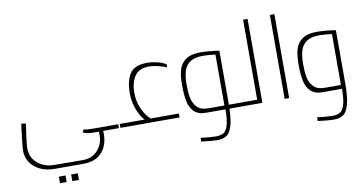

<svg xmlns="http://www.w3.org/2000/svg" viewBox="-97 -999 3118 1644"><g transform="rotate(-10 1462.0 -176.5)"><path d="M40 0ZM882 0H745Q746 10 746 30Q746 86 724 136Q702 186 654.5 217Q607 248 535 248H282Q206 248 151 220.5Q96 193 68 148Q40 103 40 52Q40 26 47 -39.5Q54 -105 65 -183L104 -177Q79 -14 79 37Q79 90 107 130.5Q135 171 180.5 192.5Q226 214 277 214L533 216Q589 216 629 188.5Q669 161 689 119Q709 77 709 34Q709 22 707 0H670Q600 0 569 -18L583 -43Q595 -37 616.5 -35.5Q638 -34 675 -34H882ZM303 320H361V377H303ZM410 320H468V377H410Z M1409 -34V0H895V-34H1112Q1076 -70 1050.5 -136.5Q1025 -203 1025 -282Q1025 -379 1063.5 -444Q1102 -509 1217 -509Q1257 -509 1299.5 -499Q1342 -489 1379 -468L1378 -439Q1375 -443 1348.5 -452Q1322 -461 1288 -468Q1254 -475 1224 -475Q1139 -475 1101.5 -419Q1064 -363 1064 -277Q1064 -200 1093 -135Q1122 -70 1164 -34Z M1967 0H1843Q1840 106 1820.5 160Q1801 214 1770.5 231Q1740 248 1692 248Q1658 248 1556 236V203Q1631 214 1691 214Q1728 214 1752.5 201Q1777 188 1792.5 141.5Q1808 95 1808 0H1640Q1572 0 1536.5 -35Q1501 -70 1489.5 -128Q1478 -186 1478 -272Q1478 -346 1492 -398.5Q1506 -451 1551 -484.5Q1596 -518 1682 -518Q1711 -518 1762 -513.5Q1813 -509 1844 -503V-45V-34H1967ZM1805 -34V-476L1803 -477Q1737 -485 1697 -485Q1623 -485 1583.5 -456.5Q1544 -428 1530.5 -380.5Q1517 -333 1517 -264Q1517 -198 1526.5 -149.5Q1536 -101 1568.5 -67.5Q1601 -34 1664 -34Z M2129 -730V0H1967V-34H2090V-730Z M2323 -730H2362V0H2323Z M2857 -503V-45Q2857 81 2838.5 144.5Q2820 208 2788 228Q2756 248 2705 248Q2671 248 2569 236V203Q2644 214 2704 214Q2741 214 2765.5 201Q2790 188 2805.5 141.5Q2821 95 2821 0H2653Q2585 0 2549.5 -35Q2514 -70 2502.5 -128Q2491 -186 2491 -272Q2491 -346 2505 -398.5Q2519 -451 2564 -484.5Q2609 -518 2695 -518Q2724 -518 2775 -513.5Q2826 -509 2857 -503ZM2677 -34H2818V-476L2816 -477Q2750 -485 2710 -485Q2636 -485 2596.5 -456.5Q2557 -428 2543.5 -380.5Q2530 -333 2530 -264Q2530 -198 2539.5 -149.5Q2549 -101 2581.5 -67.5Q2614 -34 2677 -34Z"/></g></svg>

Font: Cairo ExtraLight
Style: Regular
Weight: 250
Designer: Mohamed Gaber, the designers of Titillium
Foundry: Kief Type Foundry
Version: Version 2.009; ttfautohint (v1.5.33-1714) -l 8 -r 50 -G 200 